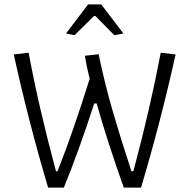

<svg xmlns="http://www.w3.org/2000/svg" viewBox="-20 -858 866 878"><path d="M282 -705 383 -838H443L544 -705L503 -697L416 -785H410L321 -697ZM43 -609 111 -617Q155 -377 236 -75H243Q316 -259 390 -498Q375 -558 368 -603L431 -610Q460 -471 497.5 -342.5Q535 -214 581 -75H590Q667 -363 715 -617L783 -609Q714 -298 625 0H546Q470 -214 422 -385H411Q341 -169 272 0H200Q110 -303 43 -609Z"/></svg>

Font: Athiti
Style: Regular
Weight: 400
Designer: CadsonDemak Team
Foundry: CadsonDemak
Version: Version 1.032